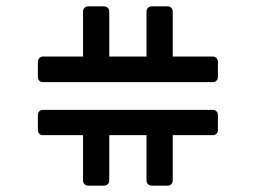

<svg xmlns="http://www.w3.org/2000/svg" viewBox="-20 -588 810 608"><path d="M116 -328Q109 -328 104.5 -332.5Q100 -337 100 -344V-392Q100 -399 104.5 -404Q109 -409 116 -409H243V-552Q243 -559 248 -563.5Q253 -568 260 -568H309Q316 -568 321 -563.5Q326 -559 326 -552V-409H444V-552Q444 -559 449 -563.5Q454 -568 461 -568H510Q517 -568 522 -563.5Q527 -559 527 -552V-409H654Q661 -409 665.5 -404Q670 -399 670 -392V-344Q670 -337 665.5 -332.5Q661 -328 654 -328ZM260 0Q253 0 248 -4.5Q243 -9 243 -16V-160H116Q109 -160 104.5 -164.5Q100 -169 100 -176V-224Q100 -231 104.5 -235.5Q109 -240 116 -240H654Q661 -240 665.5 -235.5Q670 -231 670 -224V-176Q670 -169 665.5 -164.5Q661 -160 654 -160H527V-16Q527 -9 522 -4.5Q517 0 510 0H461Q454 0 449 -4.5Q444 -9 444 -16V-160H326V-16Q326 -9 321 -4.5Q316 0 309 0Z"/></svg>

Font: Miriam Libre Medium
Style: Regular
Weight: 500
Version: Version 2.000